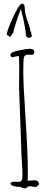

<svg xmlns="http://www.w3.org/2000/svg" viewBox="-20 -1024 273 1047"><path d="M135.7 -816.9 122.6 -825.2Q117.7 -885.7 93.8 -975.1Q81.1 -942.9 66.9 -898.9Q52.7 -855 51.8 -845.2L34.7 -822.3L16.6 -835Q17.6 -856.9 51.5 -930.4Q85.4 -1003.9 100.1 -1003.9Q114.7 -1003.9 114.7 -983.6Q114.7 -963.4 119.4 -944.6Q124 -925.8 132.6 -902.3Q141.1 -878.9 144.5 -866.2L143.6 -859.9L150.9 -845.2L149.9 -839.8Q153.8 -832 153.8 -829.1Q153.8 -819.8 135.7 -816.9ZM175.8 -3.9 144 -8.8Q132.8 -8.8 121.1 2.9Q98.6 2.9 92.8 -4.9H90.3Q44.4 -4.9 37.1 -22Q37.1 -33.2 60.1 -33.2L82 -32.2Q102.1 -32.2 102.5 -61Q103 -89.8 99.9 -131.3Q96.7 -172.9 95.9 -213.9Q95.2 -254.9 90.3 -373.5Q85.4 -492.2 84 -543.9L85 -661.1Q85 -709.5 82 -719.2L47.9 -711.9Q37.1 -711.9 37.1 -725.8Q37.1 -739.7 81.1 -748.8Q125 -757.8 140.6 -757.8Q167 -757.8 167 -741.5Q167 -725.1 154.8 -725.1L130.9 -726.1Q113.8 -726.1 110.4 -710Q106.9 -696.8 106.9 -632.3Q106.9 -567.9 119.4 -377Q131.8 -186 131.8 -89.8L130.9 -38.1L167 -41Q192.9 -41 192.9 -16.1Z"/></svg>

Font: Amatic SC
Style: Regular
Weight: 400
Version: Version 1.004